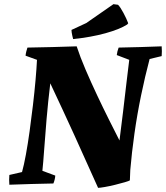

<svg xmlns="http://www.w3.org/2000/svg" viewBox="-20 -883 799 924"><path d="M452 21Q396 -105 338.5 -231Q281 -357 222 -482Q211 -391 204 -308.5Q197 -226 192.5 -162Q188 -98 184 -61L246 -38Q245 -20 237 0Q184 1 131 2.5Q78 4 25 6Q23 -17 25 -41L86 -55Q95 -87 104.5 -138.5Q114 -190 122.5 -251.5Q131 -313 138.5 -376.5Q146 -440 151 -497Q156 -554 158 -595L103 -615Q104 -625 106.5 -635Q109 -645 112 -654Q172 -655 231 -656.5Q290 -658 349 -660Q366 -608 392 -547.5Q418 -487 447 -425.5Q476 -364 504 -308Q532 -252 555 -207Q564 -276 572.5 -347.5Q581 -419 588.5 -483.5Q596 -548 602 -595L542 -618Q544 -636 551 -654Q603 -655 655 -656.5Q707 -658 758 -660Q760 -637 758 -613L700 -599Q678 -516 659 -424Q640 -332 627 -240Q614 -148 607 -65L605 -15Q601 -12 580.5 -6Q560 0 533.5 6.5Q507 13 484 17Q461 21 452 21ZM332 -695Q330 -703 328 -711Q326 -719 325 -727L324 -739L395 -772L526 -863L548 -860Q559 -849 574 -821Q589 -793 597 -771L592 -765Q556 -742 487.5 -723Q419 -704 332 -695Z"/></svg>

Font: Albura ExtraBold
Style: Italic
Weight: 758
Italic angle: -7°
Designer: Mercedes Jáuregui
Foundry: Omnibus-Type Team
Version: Version 1.000; ttfautohint (v1.8.3)